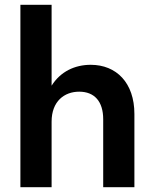

<svg xmlns="http://www.w3.org/2000/svg" viewBox="-20 -780 635 800"><path d="M65 0H195V-273C195 -358 248 -398 310 -398C373 -398 410 -358 410 -283V0H540V-305C540 -435 465 -510 358 -510C292 -510 232 -482 195 -423V-760H65Z"/></svg>

Font: Gully SemiBold
Style: Regular
Weight: 600
Designer: jaikishan Patel
Foundry: MagicType
Version: Version 1.000;Glyphs 3.2 (3242)